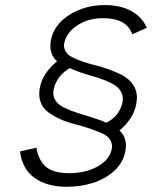

<svg xmlns="http://www.w3.org/2000/svg" viewBox="-20 -717 620 744"><path d="M238.3 6.8Q162.1 6.8 114 -27.6Q65.9 -62 57.6 -130.4L121.1 -144.5Q130.4 -91.8 160.6 -68.8Q190.9 -45.9 247.6 -45.9Q310.5 -45.9 356.7 -71Q402.8 -96.2 412.6 -137.2Q417.5 -158.7 407 -175Q396.5 -191.4 375 -200.7Q353.5 -210 325.7 -219.5Q297.9 -229 268.3 -236.3Q238.8 -243.7 211.7 -256.1Q184.6 -268.6 164.8 -283.7Q145 -298.8 136.5 -324.2Q127.9 -349.6 135.7 -382.8Q147.9 -436 201.2 -479.5Q166 -510.3 178.2 -565.4Q191.9 -625 251.5 -661.1Q311 -697.3 384.8 -697.3Q448.2 -697.3 489.7 -673.8Q531.2 -650.4 548.8 -609.4L492.7 -584Q481 -616.2 453.1 -631.3Q425.3 -646.5 378.4 -646.5Q321.8 -646.5 280.3 -619.1Q238.8 -591.8 229.5 -552.7Q225.1 -534.2 233.4 -519.5Q241.7 -504.9 258.8 -495.8Q275.9 -486.8 299.1 -478.8Q322.3 -470.7 348.1 -464.4Q374 -458 399.9 -448.7Q425.8 -439.5 448 -428.7Q470.2 -418 486.1 -400.9Q502 -383.8 507.8 -361.8Q513.7 -339.8 506.8 -307.6Q494.1 -253.9 442.9 -211.4Q477.5 -180.2 464.4 -125Q454.6 -83 419.9 -52.5Q385.3 -22 338.1 -7.6Q291 6.8 238.3 6.8ZM391.6 -241.2Q441.9 -266.6 454.1 -317.9Q459 -339.4 451.4 -356.4Q443.8 -373.5 429 -384Q414.1 -394.5 390.6 -404.3Q367.2 -414.1 344.7 -420.2Q322.3 -426.3 295.4 -435.3Q268.6 -444.3 251 -453.1Q226.1 -439.5 210 -418.2Q193.8 -397 188.5 -373Q182.6 -348.1 193.6 -329.8Q204.6 -311.5 229 -299.8Q253.4 -288.1 279.5 -279.8Q305.7 -271.5 338.9 -261.2Q372.1 -251 391.6 -241.2Z"/></svg>

Font: HK Grotesk Legacy
Style: Italic
Weight: 400
Italic angle: -13°
Designer: Alfredo Marco Pradil
Foundry: Hanken Design Co.
Version: Version 2.022;PS 002.022;hotconv 1.0.88;makeotf.lib2.5.64775